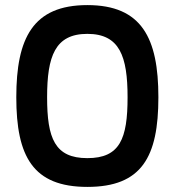

<svg xmlns="http://www.w3.org/2000/svg" viewBox="-20 -723 686 754"><path d="M323 -102C195 -102 165 -180 165 -341C165 -502 196 -590 323 -590C450 -590 481 -502 481 -341C481 -178 451 -102 323 -102ZM323 11C537 11 602 -107 602 -341C602 -573 537 -703 323 -703C109 -703 44 -573 44 -341C44 -109 109 11 323 11Z"/></svg>

Font: TitilliumText22L
Style: 800 wt
Weight: 800
Designer: Campivisivi
Foundry: Campivisivi
Version: 1.000